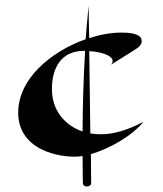

<svg xmlns="http://www.w3.org/2000/svg" viewBox="-20 -595 590 695"><path d="M499 -154C440 -123 390 -109 346 -109C333 -109 320 -110 307 -112L303 -410C355 -407 405 -388 382 -361C449 -402 474 -419 474 -419C487 -427 493 -437 493 -446C493 -476 443 -477 418 -477C383 -477 343 -470 303 -457C302 -497 301 -528 301 -575C297 -535 293 -494 290 -453C166 -409 41 -309 46 -179C53 -36 228 -21 277 -30H279C279 27 280 66 280 66C279 86 310 83 310 68C310 68 310 49 309 -37C380 -58 460 -105 499 -154ZM288 -411C282 -307 279 -203 279 -119C215 -141 168 -195 168 -272C168 -348 200 -411 285 -411Z"/></svg>

Font: Eagle Lake
Style: Regular
Weight: 400
Designer: Astigmatic (AOETI)
Foundry: Astigmatic (AOETI)
Version: Version 1.000